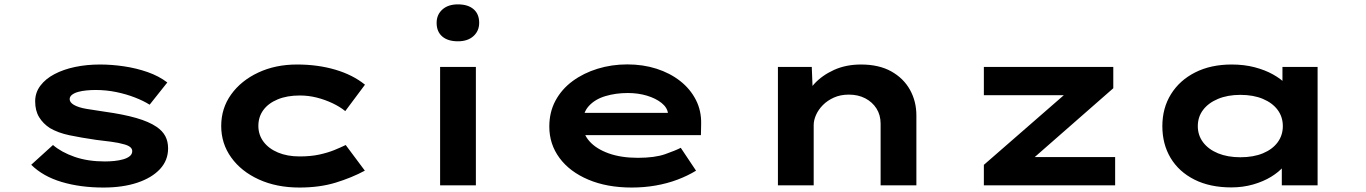

<svg xmlns="http://www.w3.org/2000/svg" viewBox="-20 -831 6127 861"><path d="M443.8 10Q340.4 10 256.5 -15Q172.6 -40 120 -92.1L217.6 -180.7Q255.3 -148.3 314.6 -127.6Q373.9 -107 450.2 -107Q471.6 -107 493.2 -109.2Q514.8 -111.4 533.1 -116.7Q551.3 -122 562.2 -131Q573 -139.9 573 -153.5Q573 -173.7 537.8 -183.5Q512.8 -191 478.1 -195.5Q443.4 -199.9 411 -203.8Q343.7 -213.6 291.9 -224.4Q240.1 -235.2 203.4 -256.9Q173.2 -276.6 155.5 -305.5Q137.7 -334.4 137.7 -376.5Q137.7 -415.6 160.8 -446.4Q183.9 -477.3 223.9 -498.4Q263.9 -519.6 316.5 -530.7Q369 -541.7 428.3 -541.7Q481.2 -541.7 536.4 -533.5Q591.6 -525.3 642.1 -507.7Q692.5 -490 730.3 -461.2L651 -361.5Q624.2 -378.6 585.3 -393.7Q546.4 -408.9 501.3 -418.2Q456.1 -427.5 408.8 -427.5Q388.4 -427.5 367.9 -425.5Q347.4 -423.6 330.5 -418.9Q313.5 -414.2 303 -406Q292.4 -397.8 292.4 -386.3Q292.4 -378.9 297.3 -372.5Q302.2 -366.2 310.7 -361.1Q331.1 -348.9 368.7 -342.6Q406.3 -336.2 450.3 -330Q532.9 -318.5 590.5 -302Q648 -285.5 682 -262.3Q708.9 -244 721.4 -220.3Q733.8 -196.6 733.8 -165.6Q733.8 -111.9 697.4 -72.7Q661 -33.6 595.9 -11.8Q530.8 10 443.8 10Z M1322.8 10Q1220.5 10 1141.3 -26Q1062 -62 1017 -124.6Q972 -187.1 972 -265.9Q972 -345.6 1016.7 -407.7Q1061.4 -469.7 1138.4 -505.7Q1215.3 -541.7 1311.9 -541.7Q1405.1 -541.7 1483.8 -518.5Q1562.5 -495.2 1616.7 -451.2L1528.3 -332.8Q1504.1 -352.5 1470.7 -368.3Q1437.2 -384.1 1400.1 -393.5Q1363 -402.8 1324.6 -402.8Q1266.9 -402.8 1225.1 -385.3Q1183.2 -367.9 1160.9 -337.4Q1138.6 -307 1138.6 -266.4Q1138.6 -226.5 1161.7 -195.5Q1184.9 -164.4 1226.7 -147Q1268.4 -129.5 1323.3 -129.5Q1373.2 -129.5 1411.6 -137.8Q1449.9 -146.2 1479 -158Q1508 -169.9 1530.3 -180.7L1616.1 -65.7Q1557.2 -34 1485.3 -12Q1413.4 10 1322.8 10Z M1953.6 0V-530.7H2114V0ZM2033.4 -645.8Q1988.4 -645.8 1963.2 -667.4Q1938 -689 1938 -728.6Q1938 -765.1 1963.7 -788.3Q1989.4 -811.4 2033.4 -811.4Q2078.5 -811.4 2103.6 -789.8Q2128.8 -768.2 2128.8 -728.6Q2128.8 -692.2 2103.1 -669Q2077.5 -645.8 2033.4 -645.8Z M2812.9 10Q2702 10 2618.4 -25.4Q2534.8 -60.7 2489 -122.7Q2443.3 -184.6 2443.3 -263.3Q2443.3 -328.2 2471 -379.7Q2498.8 -431.2 2547.6 -467.2Q2596.4 -503.2 2659.7 -522.7Q2723 -542.2 2793 -542.2Q2863.6 -542.2 2924.2 -522.8Q2984.7 -503.4 3030.2 -467.7Q3075.6 -432 3100.7 -382.9Q3125.8 -333.8 3124.2 -274L3123.2 -225.1H2559.9L2536.9 -324.9H2992.8L2975.6 -301.9V-322.4Q2972.3 -348.9 2946.5 -369.5Q2920.8 -390 2881.1 -402Q2841.5 -413.9 2795.3 -413.9Q2741.1 -413.9 2694.8 -400Q2648.6 -386.2 2620.7 -355.8Q2592.9 -325.4 2592.9 -275.5Q2592.9 -231.8 2623.3 -197.6Q2653.7 -163.3 2709.4 -143.3Q2765.1 -123.3 2840.4 -123.3Q2916.2 -123.3 2962.9 -139.7Q3009.6 -156.1 3032.8 -168.2L3101.3 -65.6Q3063.9 -42.7 3017.8 -25.3Q2971.7 -8 2920 1Q2868.3 10 2812.9 10Z M3468.5 0V-530.7H3620.3L3626.1 -382.7L3580 -373.3Q3596.1 -416.4 3631.5 -454.9Q3666.8 -493.3 3720.2 -517.5Q3773.6 -541.7 3841.2 -541.7Q3921.3 -541.7 3976.5 -511Q4031.7 -480.2 4060.6 -428.4Q4089.4 -376.6 4089.4 -313.4V0H3929V-276.4Q3929 -315.2 3910.4 -344.5Q3891.8 -373.7 3859.9 -390.2Q3828 -406.7 3786.7 -406.7Q3748.9 -406.7 3719.6 -393.5Q3690.3 -380.3 3670.1 -359.8Q3649.9 -339.3 3639.4 -315.6Q3628.9 -291.9 3628.9 -270.5V0H3549.2Q3508.9 0 3488.7 0Q3468.5 0 3468.5 0Z M4392 0V-91.7L4807.5 -453.7L4824.5 -404H4392V-530.7H4972.4V-435.3L4571.4 -84L4551.4 -126.8H4980.7V0Z M5501.5 9.4Q5406 9.4 5336.3 -25.6Q5266.7 -60.6 5229.5 -122.6Q5192.4 -184.6 5192.4 -265.3Q5192.4 -346.4 5231.2 -408.8Q5270 -471.2 5340 -506.5Q5409.9 -541.7 5503.5 -541.7Q5559.2 -541.7 5606.4 -529.4Q5653.5 -517 5689 -497Q5724.6 -477.1 5746 -454.4Q5767.3 -431.6 5771.4 -411.1L5731 -405.1V-530.7H5888.6V0H5728.1V-148.4L5760.2 -134.1Q5757.9 -110 5736.5 -84.8Q5715.1 -59.6 5680.1 -38.2Q5645.2 -16.9 5599.3 -3.7Q5553.4 9.4 5501.5 9.4ZM5542.3 -125.8Q5600.6 -125.8 5643.4 -143.5Q5686.2 -161.3 5709.5 -192.9Q5732.7 -224.5 5732.7 -265.3Q5732.7 -306.7 5709.5 -338.1Q5686.2 -369.5 5643.4 -387.5Q5600.6 -405.6 5542.3 -405.6Q5485.1 -405.6 5442 -387.5Q5398.9 -369.5 5375.1 -338.1Q5351.4 -306.7 5351.4 -265.3Q5351.4 -224.5 5375.1 -192.9Q5398.9 -161.3 5442 -143.5Q5485.1 -125.8 5542.3 -125.8Z"/></svg>

Font: Lexend Zetta
Style: Regular
Weight: 400
Designer: Bonnie Shaver-Troup, Thomas Jockin
Foundry: Lexend
Version: Version 1.007